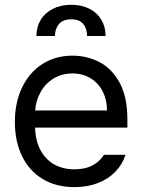

<svg xmlns="http://www.w3.org/2000/svg" viewBox="-20 -769 593 800"><path d="M42 -260.7Q42 -341.8 72 -404.5Q102.1 -467.3 156.5 -502.2Q210.9 -537.1 282.2 -537.1Q342.3 -537.1 394 -510.5Q445.8 -483.9 478.3 -424.6Q510.7 -365.2 510.7 -272.5V-237.3H126Q127.9 -182.1 148.9 -143.1Q169.9 -104 206.3 -83.7Q242.7 -63.5 290 -63.5Q335 -63.5 366 -80.3Q397 -97.2 413.1 -124H502.9Q490.2 -84 460.7 -53.5Q431.2 -22.9 387.5 -6.1Q343.8 10.7 290 10.7Q214.4 10.7 158.2 -22.9Q102.1 -56.6 72 -118.2Q42 -179.7 42 -260.7ZM425.8 -308.6Q425.8 -353 408 -387.9Q390.1 -422.9 357.4 -442.9Q324.7 -462.9 282.2 -462.9Q237.8 -462.9 203.4 -441.9Q168.9 -420.9 149.2 -385.5Q129.4 -350.1 126.5 -308.6ZM277.3 -749Q320.8 -749 353 -732.4Q385.3 -715.8 402.6 -686.3Q419.9 -656.7 419.9 -619.1H342.8Q342.8 -649.9 326.7 -669.2Q310.5 -688.5 277.3 -688.5Q242.2 -688.5 225.6 -668.7Q209 -648.9 209 -619.1H131.8Q131.8 -656.7 149.7 -686.3Q167.5 -715.8 200.4 -732.4Q233.4 -749 277.3 -749Z"/></svg>

Font: Pretendard GOV
Style: Regular
Weight: 400
Designer: Base glyphs from Inter by Rasmus Andersson; Hangeul glyphs from Noto Sans CJK(Source Han Sans) by Jang Soo-young and Kan
Foundry: Kil Hyung-jin
Version: Version 1.309